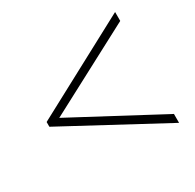

<svg xmlns="http://www.w3.org/2000/svg" viewBox="-127 -723 854 840"><g transform="rotate(-30 300.0 -303.0)"><path d="M550 -538 107 -304 550 -68V-23L50 -292V-316L550 -583Z"/></g></svg>

Font: Krub ExtraLight
Style: Regular
Weight: 275
Designer: Ekaluck Peanpanawate
Foundry: Cadson Demak Co.,Ltd.
Version: Version 1.000; ttfautohint (v1.6)